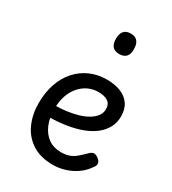

<svg xmlns="http://www.w3.org/2000/svg" viewBox="-196 -899 917 1023"><g transform="rotate(30 263.0 -388.0)"><path d="M293 19Q214 19 163 -15Q112 -49 87.5 -105Q63 -161 63 -228Q63 -295 81.5 -348.5Q100 -402 134 -440Q168 -478 214.5 -498.5Q261 -519 316 -519Q365 -519 401.5 -504.5Q438 -490 458.5 -460.5Q479 -431 479 -386Q479 -348 462.5 -317Q446 -286 416 -262.5Q386 -239 345 -223.5Q304 -208 253 -200Q202 -192 145 -191V-261Q178 -261 212.5 -265.5Q247 -270 279 -279Q311 -288 336 -302.5Q361 -317 375.5 -336Q390 -355 390 -379Q390 -411 368.5 -425Q347 -439 311 -439Q278 -439 249.5 -426Q221 -413 198.5 -387.5Q176 -362 163.5 -326Q151 -290 151 -244Q151 -189 168.5 -148Q186 -107 218 -84Q250 -61 295 -61Q325 -61 346 -68.5Q367 -76 385.5 -91.5Q404 -107 426 -129Q441 -144 453.5 -144Q466 -144 480 -133Q494 -122 497 -109.5Q500 -97 490 -84Q465 -46 431 -23.5Q397 -1 361.5 9Q326 19 293 19ZM304 -669Q276 -669 262 -684.5Q248 -700 248 -731Q248 -763 262 -779Q276 -795 304 -795Q331 -795 345 -779Q359 -763 359 -731Q360 -700 345.5 -684.5Q331 -669 304 -669Z"/></g></svg>

Font: Playwrite VN
Style: Regular
Weight: 400
Designer: Veronika Burian, José Scaglione
Foundry: TypeTogether
Version: Version 1.002